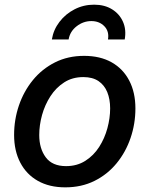

<svg xmlns="http://www.w3.org/2000/svg" viewBox="-20 -786 637 817"><path d="M257.8 11.2Q189.9 11.2 141.1 -16.4Q92.3 -43.9 66.2 -94.2Q40 -144.5 40 -211.9Q40 -276.9 60.5 -337.2Q81.1 -397.5 119.9 -445.1Q158.7 -492.7 213.9 -520.5Q269 -548.3 337.9 -548.3Q406.2 -548.3 455.1 -520.8Q503.9 -493.2 530 -442.9Q556.2 -392.6 556.2 -324.7Q556.2 -259.3 535.6 -199Q515.1 -138.7 476.1 -91.1Q437 -43.5 381.8 -16.1Q326.7 11.2 257.8 11.2ZM261.2 -79.1Q307.6 -79.1 343 -101.6Q378.4 -124 401.9 -160.6Q425.3 -197.3 437 -240.5Q448.7 -283.7 448.7 -324.7Q448.7 -363.8 436.5 -393.8Q424.3 -423.8 399.2 -440.9Q374 -458 334.5 -458Q288.1 -458 253.2 -435.5Q218.3 -413.1 194.6 -376.5Q170.9 -339.8 158.9 -296.6Q147 -253.4 147 -211.4Q147 -153.8 174.8 -116.5Q202.6 -79.1 261.2 -79.1ZM380.4 -766.1Q425.3 -766.1 457 -746.3Q488.8 -726.6 503.4 -693.1Q518.1 -659.7 510.7 -618.2H439.5Q445.3 -652.3 424.1 -674.3Q402.8 -696.3 368.7 -696.3Q334.5 -696.3 306.2 -674.3Q277.8 -652.3 272 -618.2H200.7Q207.5 -659.7 233.2 -693.1Q258.8 -726.6 297.1 -746.3Q335.4 -766.1 380.4 -766.1Z"/></svg>

Font: Inter 17pt Medium
Style: Italic
Weight: 500
Italic angle: -9.3988°
Version: Version 4.001;git-66647c0bb